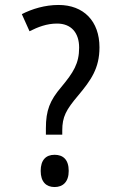

<svg xmlns="http://www.w3.org/2000/svg" viewBox="-20 -744 491 774"><path d="M165 -201H231V-218C231 -273 246 -301 296 -360C346 -420 381 -468 381 -553C381 -659 317 -724 216 -724C161 -724 109 -708 68 -687L99 -618C133 -635 168 -649 210 -649C267 -649 299 -612 299 -552C299 -488 276 -452 227 -393C181 -339 165 -299 165 -227ZM144 -55C144 -11 166 10 200 10C233 10 257 -10 257 -55C257 -101 234 -120 200 -120C165 -120 144 -99 144 -55Z"/></svg>

Font: Noto Sans Devanagari UI Condensed
Style: Regular
Weight: 400
Width: 3
Designer: Jelle Bosma - Monotype Design Team
Foundry: Monotype Imaging Inc.
Version: Version 2.003